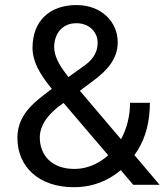

<svg xmlns="http://www.w3.org/2000/svg" viewBox="-20 -741 672 770"><path d="M134.8 -343.3C82.5 -300.8 49.8 -252.4 49.8 -188C49.8 -71.8 136.2 9.8 276.4 9.8C334.5 9.8 388.7 -5.9 435.5 -37.1C445.8 -43.5 455.1 -50.8 464.4 -58.6L514.2 0H620.1L519 -119.1C523.4 -125.5 527.8 -131.3 531.7 -137.7C564.9 -190.4 581.1 -255.4 581.1 -328.6H501.5C501.5 -275.9 488.8 -228.5 468.8 -189C467.3 -187 466.3 -185.1 465.3 -182.6L300.3 -377L356 -418.5C409.2 -458.5 452.1 -504.4 452.1 -571.3C452.1 -652.3 388.2 -720.7 286.6 -720.7C179.7 -720.7 110.4 -657.2 110.4 -549.3C110.4 -495.6 138.2 -446.3 182.6 -391.1C184.1 -389.2 186 -387.2 188 -384.8C168.9 -370.6 151.4 -356.9 134.8 -343.3ZM386.7 -97.2C353.5 -75.2 315.9 -63.5 278.3 -63.5C185.5 -63.5 139.6 -120.6 139.6 -189.5C139.6 -215.3 147.9 -260.7 215.3 -314L234.9 -328.1L414.1 -118.2C405.3 -110.4 396 -103.5 386.7 -97.2ZM246.6 -442.4C215.3 -482.4 197.3 -518.1 197.3 -552.2C197.3 -603 227.5 -647.9 286.1 -647.9C340.8 -647.9 371.6 -609.9 371.6 -569.8C371.6 -525.9 348.1 -496.6 307.1 -469.7L254.4 -432.1C252 -435.5 249 -439 246.6 -442.4Z"/></svg>

Font: Bert Sans
Style: Regular
Weight: 400
Designer: Christian Robertson (Google), Cristiano Sobral
Foundry: Google, Cristiano Sobral
Version: Version 3.101